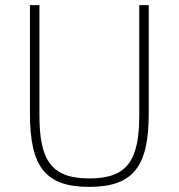

<svg xmlns="http://www.w3.org/2000/svg" viewBox="-20 -718 698 750"><path d="M97 -698V-274C97 -68 156 12 328 12C501 12 561 -68 561 -274V-698H524V-268C524 -91 477 -21 329 -21C181 -21 134 -91 134 -268V-698Z"/></svg>

Font: IBM Plex Arabic ExtraLight
Style: Regular
Weight: 200
Designer: Mike Abbink, Paul van der Laan, Pieter van Rosmalen, Wael Morcos, Khajak Apelian
Foundry: Bold Monday
Version: Version 1.0